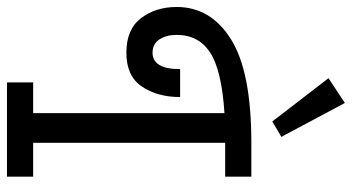

<svg xmlns="http://www.w3.org/2000/svg" viewBox="-249 -759 1008 550"><g transform="rotate(90 255.0 -484.0)"><path d="M389 -625V-75H486V0H216V-75H304V-623Q181 -615 130.5 -582Q80 -549 80 -486Q80 -456 93 -436.5Q106 -417 131 -417Q178 -417 178 -496H258Q258 -431 228 -386.5Q198 -342 131 -342Q64 -342 32 -384Q0 -426 0 -486Q0 -584 93 -642Q186 -700 389 -700H486V-625ZM328 -760 204 -921 275 -968 372 -786Z"/></g></svg>

Font: Cherry Swash
Style: Regular
Weight: 400
Designer: Kasatkina Nataliya
Foundry: Nataliya Kasatkina
Version: Version 1.001